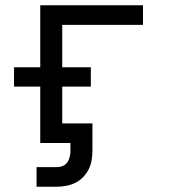

<svg xmlns="http://www.w3.org/2000/svg" viewBox="-20 -540 640 725"><path d="M118 165V91H195Q207 91 217.5 86.5Q228 82 234.5 72.5Q241 63 243.5 51.5Q246 40 246 29V0H132V-213H33V-286H132V-520H520V-446H215V-286H323V-213H215V-74H329V29Q329 47 326 65Q323 83 315 99Q307 115 294 128.5Q281 142 265 150Q249 158 231 161.5Q213 165 195 165Z"/></svg>

Font: Bmono
Style: Regular
Weight: 400
Monospace: yes
Designer: Belleve Invis
Foundry: Belleve Invis
Version: Version 11.2.2; ttfautohint (v1.8.2)